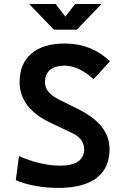

<svg xmlns="http://www.w3.org/2000/svg" viewBox="-20 -918 626 948"><path d="M269 9.8C433.6 9.8 521 -57.1 521 -181.2C521 -265.6 466.3 -329.1 366.7 -378.9L269.5 -427.2C226.1 -449.2 202.1 -476.1 202.1 -512.7C202.1 -565.4 237.3 -593.8 298.8 -593.8C345.7 -593.8 392.6 -571.3 442.4 -526.9L522.9 -615.7C460.9 -674.3 386.7 -703.1 298.3 -703.1C157.2 -703.1 76.7 -633.8 76.7 -512.7C76.7 -425.3 131.3 -358.4 228 -312.5L335.9 -261.2C374 -243.7 395.5 -216.3 395.5 -181.6C395.5 -127.9 355 -100.1 276.9 -100.1C215.3 -100.1 145 -116.2 73.7 -147L58.1 -28.3C116.7 -3.4 190.4 9.8 269 9.8ZM246.1 -771.5H359.4L481.4 -898.4H351.1L302.7 -835.9L254.4 -898.4H124Z"/></svg>

Font: Cascadia Mono SemiBold
Style: Regular
Weight: 600
Monospace: yes
Designer: Aaron Bell
Foundry: Saja Typeworks
Version: Version 2404.023